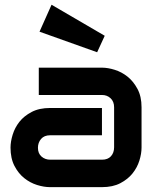

<svg xmlns="http://www.w3.org/2000/svg" viewBox="-20 -770 648 790"><path d="M562.4 -162.9Q562.4 -137.6 553.5 -109.2Q544.6 -80.7 525.5 -56.7Q506.4 -32.7 475.2 -16.3Q444.1 0 399.5 0H186.1Q160.9 0 132.4 -8.9Q104 -17.8 80 -36.9Q55.9 -55.9 39.6 -87.1Q23.3 -118.3 23.3 -162.9Q23.3 -187.1 32.2 -216.1Q41.1 -245 60.1 -269.1Q79.2 -293.1 110.4 -309.4Q141.6 -325.7 186.1 -325.7H399.5V-213.4H186.1Q161.9 -213.4 149 -198.3Q136.1 -183.2 136.1 -161.9Q136.1 -138.6 151 -125.7Q165.8 -112.9 187.1 -112.9H399.5Q423.8 -112.9 436.6 -127.2Q449.5 -141.6 449.5 -163.9V-328.7Q449.5 -352 435.1 -365.6Q420.8 -379.2 399.5 -379.2H139.6V-491.6H399.5Q423.8 -491.6 452.2 -482.7Q480.7 -473.8 504.7 -454.7Q528.7 -435.6 545.5 -404.5Q562.4 -373.3 562.4 -328.7ZM192.1 -750.5 410.9 -622.8 379.7 -555 142.6 -639.6Z"/></svg>

Font: AKL FREE 001
Style: Regular
Weight: 400
Designer: AKL
Foundry: AKL
Version: Version 1.00;August 10, 2024;FontCreator 13.0.0.2630 64-bit